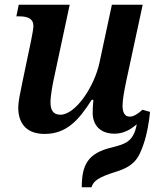

<svg xmlns="http://www.w3.org/2000/svg" viewBox="-20 -556 670 810"><path d="M168 9C261 9 312 -49 367 -135H374C372 -116 371 -97 371 -80C371 -28 403 8 463 8C501 8 531 -9 557 -32C554 -15 549 3 541 16C525 42 508 52 452 66C350 90 325 140 325 234H366C374 207 397 191 468 169C546 145 565 113 586 51C600 11 609 -42 613 -84L581 -93C561 -75 544 -64 527 -64C508 -64 497 -79 497 -110C497 -136 504 -172 513 -216L582 -536H452L400 -293C378 -189 298 -72 235 -72C202 -72 193 -95 193 -125C193 -152 202 -201 210 -237L274 -536H59L49 -487H62C96 -487 121 -478 121 -446C121 -437 116 -408 111 -384L75 -212C65 -164 57 -126 57 -102C57 -43 85 9 168 9Z"/></svg>

Font: Noto Serif SemiBold
Style: Italic
Weight: 600
Italic angle: -12°
Designer: Monotype Design Team
Foundry: Monotype Imaging Inc.
Version: Version 2.014